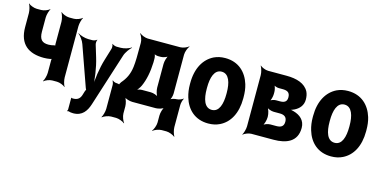

<svg xmlns="http://www.w3.org/2000/svg" viewBox="-73 -948 3105 1555"><g transform="rotate(15 1479.0 -170.5)"><path d="M251 -272C199 -272 173 -293 173 -361V-478C173 -502 184 -539 193 -552L192 -554C180 -542 145 -528 122 -528H84C61 -528 26 -542 14 -554L13 -552C22 -539 32 -502 32 -478V-361C32 -216 115 -159 242 -159C260 -159 279 -161 296 -164C301 -165 309 -168 312 -171L309 -174C306 -171 305 -160 305 -154V-50C305 -26 294 11 285 24L287 26C299 14 333 0 356 0H396C419 0 453 14 465 26L466 24C457 11 447 -26 447 -50V-478C447 -502 457 -539 466 -552L465 -554C453 -542 419 -528 396 -528H356C333 -528 299 -542 287 -554L285 -552C294 -539 305 -502 305 -478V-293C305 -288 306 -277 309 -274L312 -277C310 -280 302 -280 298 -279C283 -275 269 -272 251 -272Z M541 100V194C541 199 538 205 536 206L538 210C540 208 545 206 548 207C559 211 573 213 588 213C664 213 697 162 716 103L858 -342C867 -372 895 -409 912 -423L910 -425C892 -412 852 -399 823 -399H789C778 -399 757 -406 752 -413L750 -411C755 -404 757 -382 753 -371L723 -272C699 -195 685 -90 685 -30H689C689 -90 675 -195 651 -272L621 -371C617 -382 619 -404 624 -411L622 -413C617 -406 596 -399 585 -399H551C522 -399 481 -412 463 -425L462 -423C479 -410 506 -376 515 -348L634 -12C635 -9 640 3 643 3V-1C640 -1 635 14 633 18L626 41C616 80 596 98 557 98C552 98 547 97 542 97C541 97 542 95 542 94L539 96C540 97 541 99 541 100Z M864 -114H862C851 -114 837 -121 831 -127L828 -124C833 -118 838 -102 838 -91V109C838 133 827 170 818 183L820 185C833 173 869 159 892 159H934C957 159 993 173 1006 185L1008 183C996 170 982 133 982 109V50C982 26 971 -14 958 -26L956 -24C967 -11 1005 0 1027 0H1224C1246 0 1283 -11 1294 -24L1292 -26C1279 -14 1268 26 1268 50V109C1268 133 1254 170 1242 183L1244 185C1257 173 1293 159 1316 159H1356C1379 159 1414 173 1427 185L1429 183C1420 170 1409 133 1409 109V-76C1409 -94 1417 -122 1424 -132L1423 -134C1413 -125 1386 -114 1369 -114C1352 -114 1322 -106 1313 -96L1315 -94C1325 -103 1333 -134 1333 -152V-478C1333 -502 1347 -539 1359 -552L1357 -554C1345 -542 1311 -528 1288 -528H1016C994 -528 959 -542 948 -554L945 -551C957 -539 971 -502 970 -479L969 -353C968 -324 967 -299 964 -277C956 -213 933 -170 899 -131C895 -126 885 -109 887 -105L891 -107C889 -111 870 -114 864 -114ZM1110 -353V-382C1111 -396 1105 -421 1098 -428L1095 -425C1101 -418 1121 -412 1133 -412H1156C1176 -412 1208 -423 1218 -436L1216 -438C1203 -426 1192 -386 1192 -362V-164C1192 -140 1203 -100 1216 -88L1218 -90C1207 -103 1173 -114 1152 -114H1078C1061 -114 1038 -107 1027 -99L1029 -96C1041 -104 1060 -130 1068 -148C1093 -203 1107 -272 1110 -353Z M1441 -269V-259C1441 -220 1446 -185 1456 -152C1484 -58 1553 10 1665 10C1701 10 1733 3 1761 -11C1839 -49 1888 -134 1888 -259V-269C1888 -308 1884 -343 1874 -376C1845 -470 1776 -538 1664 -538C1628 -538 1598 -531 1570 -518C1491 -479 1441 -394 1441 -269ZM1747 -269V-259C1747 -176 1727 -104 1665 -104C1602 -104 1582 -175 1582 -259V-269C1582 -351 1602 -424 1664 -424C1726 -424 1747 -352 1747 -269Z M2380 -381C2380 -406 2376 -427 2367 -446C2336 -506 2265 -528 2179 -528H2024C2002 -528 1969 -542 1957 -554L1956 -552C1965 -539 1976 -502 1976 -478V-50C1976 -26 1965 11 1956 24L1957 26C1969 14 2003 0 2025 0H2211C2318 0 2407 -35 2407 -151C2407 -215 2363 -250 2309 -265C2297 -269 2280 -272 2270 -271L2271 -267C2281 -268 2299 -275 2312 -281C2350 -300 2380 -332 2380 -381ZM2266 -165C2266 -125 2241 -113 2205 -113H2154C2134 -113 2102 -102 2092 -89L2094 -87C2107 -99 2118 -139 2118 -163V-169C2118 -193 2107 -233 2094 -245L2092 -243C2102 -230 2134 -219 2154 -219H2205C2242 -219 2266 -205 2266 -165ZM2239 -362C2239 -324 2215 -314 2181 -314H2147C2131 -314 2104 -305 2095 -294L2098 -291C2109 -302 2118 -337 2118 -358V-376C2118 -394 2110 -426 2100 -436L2097 -433C2105 -423 2129 -415 2144 -415H2175C2213 -415 2239 -406 2239 -362Z M2471 -269V-259C2471 -220 2476 -185 2486 -152C2514 -58 2583 10 2695 10C2731 10 2763 3 2791 -11C2869 -49 2918 -134 2918 -259V-269C2918 -308 2914 -343 2904 -376C2875 -470 2806 -538 2694 -538C2658 -538 2628 -531 2600 -518C2521 -479 2471 -394 2471 -269ZM2777 -269V-259C2777 -176 2757 -104 2695 -104C2632 -104 2612 -175 2612 -259V-269C2612 -351 2632 -424 2694 -424C2756 -424 2777 -352 2777 -269Z"/></g></svg>

Font: Asimov
Style: EdgeExtreme
Weight: 500
Designer: Google
Version: Version 2.000980: 2014